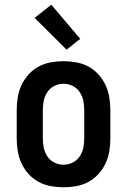

<svg xmlns="http://www.w3.org/2000/svg" viewBox="-20 -788 540 816"><path d="M250 8Q223 8 195.5 3Q168 -2 144 -15Q120 -28 101.5 -48.5Q83 -69 71.5 -93.5Q60 -118 55.5 -145.5Q51 -173 51 -200V-320Q51 -347 55.5 -374.5Q60 -402 71.5 -426.5Q83 -451 101.5 -471.5Q120 -492 144 -505Q168 -518 195.5 -523Q223 -528 250 -528Q277 -528 304.5 -523Q332 -518 356 -505Q380 -492 398.5 -471.5Q417 -451 428.5 -426.5Q440 -402 444.5 -374.5Q449 -347 449 -320V-200Q449 -173 444.5 -145.5Q440 -118 428.5 -93.5Q417 -69 398.5 -48.5Q380 -28 356 -15Q332 -2 304.5 3Q277 8 250 8ZM250 -88Q270 -88 288.5 -97Q307 -106 318.5 -123Q330 -140 334 -160Q338 -180 338 -200V-320Q338 -340 334 -360Q330 -380 318.5 -397Q307 -414 288.5 -423Q270 -432 250 -432Q230 -432 211.5 -423Q193 -414 181.5 -397Q170 -380 166 -360Q162 -340 162 -320V-200Q162 -180 166 -160Q170 -140 181.5 -123Q193 -106 211.5 -97Q230 -88 250 -88ZM263 -577 127 -712 198 -768 321 -623Z"/></svg>

Font: Iosevka Algr
Style: Bold
Weight: 700
Monospace: yes
Designer: Belleve Invis
Foundry: Belleve Invis
Version: Version 26.0.2; ttfautohint (v1.8.3)